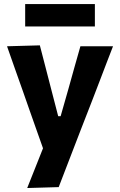

<svg xmlns="http://www.w3.org/2000/svg" viewBox="-20 -726 589 942"><path d="M113.5 196.5Q132.5 149 152.2 99.2Q172 49.5 191 1.5Q174 -46 157 -94.5Q140 -143 123.5 -189.5L92 -279.5Q73 -333 53 -389.5Q33 -445.5 14.5 -499L175.5 -503.5Q189.5 -449 203 -397.5Q216.5 -345.5 230.5 -291L265.5 -156H277.5L316 -291Q330.5 -343.5 345 -395Q359.5 -446.5 374.5 -499H534.5Q519 -459 504.5 -421.5Q490 -384 473 -339Q455.5 -293.5 431.5 -231L377 -91Q340.5 4.5 314.5 71.2Q288.5 138 268 192ZM103.5 -596V-706H445.5V-596Z"/></svg>

Font: Heraclito
Style: Bold
Weight: 700
Designer: Kostas Bartsokas (font) & Cristiano Sobral (main changes)
Foundry: Kostas Bartsokas (font) & Cristiano Sobral (main changes)
Version: Version 1.00;July 8, 2020;FontCreator 13.0.0.2655 64-bit